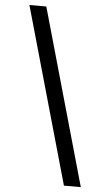

<svg xmlns="http://www.w3.org/2000/svg" viewBox="-61 -822 576 1012"><g transform="rotate(5 226.5 -315.5)"><path d="M406.2 150.4H316.9L52.7 -782.2H142.1Z"/></g></svg>

Font: Proza Libre
Style: Medium
Weight: 500
Designer: Jasper de Waard
Foundry: Jasper de Waard
Version: Version 1.000; ttfautohint (v1.4.1.8-43bc)